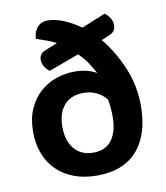

<svg xmlns="http://www.w3.org/2000/svg" viewBox="-80 -753 722 834"><g transform="rotate(-10 281.0 -335.5)"><path d="M403 -561Q453 -501 487 -421Q521 -341 521 -250Q521 -189 506 -140Q491 -91 461.5 -56.5Q432 -22 387 -3.5Q342 15 282 15Q226 15 181.5 -1.5Q137 -18 105.5 -48.5Q74 -79 57 -122.5Q40 -166 40 -220Q40 -278 59 -320.5Q78 -363 109 -391Q140 -419 180 -433Q220 -447 262 -447Q291 -447 315 -441Q339 -435 359 -424Q345 -450 329 -473.5Q313 -497 291 -518L158 -469Q145 -477 136 -491.5Q127 -506 127 -523Q127 -550 156 -561L209 -582Q189 -593 167 -600.5Q145 -608 122 -616Q124 -649 141 -667.5Q158 -686 185 -686Q219 -686 256 -670.5Q293 -655 330 -629L435 -672Q447 -664 457 -649Q467 -634 467 -617Q467 -599 458.5 -589.5Q450 -580 436 -575ZM392 -224Q392 -268 385 -302Q367 -325 341 -337Q315 -349 286 -349Q228 -349 198.5 -314Q169 -279 169 -220Q169 -158 199 -122Q229 -86 283 -86Q338 -86 365 -123.5Q392 -161 392 -224Z"/></g></svg>

Font: Baloo Bhaina 2 SemiBold
Style: Regular
Weight: 600
Designer: Yesha Goshar, Manish Minz, Shuchita Grover and Ek Type
Foundry: Ek Type
Version: Version 1.640;hotconv 1.0.111;makeotfexe 2.5.65597; ttfautoh